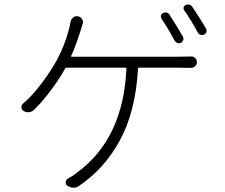

<svg xmlns="http://www.w3.org/2000/svg" viewBox="-20 -831 1040 889"><path d="M827.1 -661.1Q831.1 -653.3 828.1 -645Q825.2 -636.7 817.4 -632.8Q809.6 -628.9 801.3 -632.3Q793 -635.7 788.1 -643.6Q761.7 -693.4 727.5 -745.1Q723.6 -752 725.6 -759.8Q727.5 -767.6 735.4 -770.5Q741.2 -773.4 747.1 -773.4Q757.8 -773.4 765.6 -761.7Q797.9 -711.9 827.1 -661.1ZM309.6 -572.3Q307.6 -568.4 312.5 -568.4H803.7Q842.8 -568.4 864.3 -569.3Q875 -570.3 883.3 -562.5Q891.6 -554.7 891.6 -543.9Q891.6 -532.2 883.8 -524.4Q876 -516.6 864.3 -516.6Q826.2 -517.6 803.7 -517.6H623Q619.1 -517.6 619.1 -513.7Q613.3 -411.1 591.3 -326.7Q569.3 -242.2 532.7 -176.8Q496.1 -111.3 451.2 -61.5Q406.2 -11.7 346.7 29.3Q335 38.1 320.3 38.1Q319.3 38.1 319.3 38.1Q303.7 37.1 291 28.3Q283.2 22.5 284.2 11.7Q285.2 1 294.9 -4.9Q318.4 -16.6 336.9 -32.2Q550.8 -188.5 565.4 -513.7Q566.4 -517.6 561.5 -517.6H288.1Q284.2 -517.6 282.2 -514.6Q253.9 -463.9 213.9 -410.6Q173.8 -357.4 136.7 -321.3Q127 -312.5 113.3 -311.5Q99.6 -310.5 88.9 -317.4Q79.1 -322.3 79.1 -334Q79.1 -343.8 85.9 -350.6Q130.9 -388.7 174.3 -447.3Q217.8 -505.9 243.2 -552.7Q280.3 -622.1 298.8 -694.3Q303.7 -710.9 306.6 -729.5Q308.6 -742.2 318.8 -750Q329.1 -757.8 341.3 -755.4Q353.5 -752.9 360.4 -741.7Q367.2 -730.5 362.3 -718.8Q355.5 -698.2 351.6 -684.6Q329.1 -614.3 309.6 -572.3ZM833 -783.2Q830.1 -787.1 830.1 -792Q830.1 -793.9 830.1 -796.9Q832 -804.7 839.8 -807.6Q845.7 -810.5 851.6 -810.5Q862.3 -810.5 870.1 -799.8Q905.3 -748 933.6 -699.2Q936.5 -694.3 936.5 -689.5Q936.5 -686.5 935.5 -682.6Q932.6 -674.8 924.8 -670.9Q919.9 -668.9 915 -668.9Q911.1 -668.9 908.2 -669.9Q899.4 -672.9 895.5 -680.7Q864.3 -739.3 833 -783.2Z"/></svg>

Font: Gen Jyuu Gothic L Monospace Light
Style: Regular
Weight: 300
Designer: [Source Han Sans]
Ryoko NISHIZUKA  (kana & ideographs); Paul D. Hunt (Latin, Greek & Cyrillic); Wenlong ZHANG  (bopomofo
Version: Version 1.002.20150607